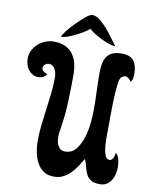

<svg xmlns="http://www.w3.org/2000/svg" viewBox="-93 -921 773 993"><g transform="rotate(10 293.5 -424.0)"><path d="M138 -683Q175 -683 200 -671Q225 -659 240 -638Q255 -617 261.5 -589Q268 -561 268 -528Q268 -458 265 -386.5Q262 -315 251 -246Q249 -236 247.5 -226.5Q246 -217 246 -207Q246 -195 247.5 -182Q249 -169 254.5 -158Q260 -147 269 -140Q278 -133 293 -133Q330 -133 351.5 -161Q373 -189 384.5 -227.5Q396 -266 399.5 -306.5Q403 -347 403 -373Q403 -421 401 -469.5Q399 -518 399 -566Q399 -591 403 -612.5Q407 -634 417.5 -650Q428 -666 447 -674.5Q466 -683 495 -683Q540 -683 558.5 -659Q577 -635 577 -593Q577 -581 575.5 -569.5Q574 -558 566 -547Q560 -555 552 -562.5Q544 -570 533 -570Q527 -570 522 -567Q517 -564 512 -560Q504 -552 500 -515Q496 -478 494.5 -433Q493 -388 493 -347.5Q493 -307 493 -292Q493 -281 492.5 -254.5Q492 -228 494 -200.5Q496 -173 503.5 -151.5Q511 -130 527 -130Q534 -130 539 -134.5Q544 -139 547 -145.5Q550 -152 551.5 -159.5Q553 -167 554 -172Q568 -161 572.5 -139.5Q577 -118 577 -101Q577 -83 573 -65Q569 -47 560 -32Q551 -17 536.5 -7.5Q522 2 501 2Q470 2 454 -7.5Q438 -17 429.5 -33Q421 -49 416 -70Q411 -91 402 -113Q389 -92 375.5 -71Q362 -50 345 -33Q328 -16 307 -5.5Q286 5 258 5Q225 5 203 -11Q181 -27 168.5 -51.5Q156 -76 150.5 -105.5Q145 -135 145 -162Q145 -204 150 -246.5Q155 -289 160.5 -331Q166 -373 171 -415.5Q176 -458 176 -500Q176 -509 174 -520.5Q172 -532 167 -542Q162 -552 154 -558.5Q146 -565 134 -565Q123 -565 113.5 -557.5Q104 -550 104 -538Q104 -527 115 -520.5Q126 -514 134 -510Q118 -488 90 -488Q73 -488 60 -495.5Q47 -503 38 -515Q29 -527 24.5 -542.5Q20 -558 20 -573Q20 -596 30 -616Q40 -636 56.5 -651Q73 -666 94.5 -674.5Q116 -683 138 -683ZM171 -714Q171 -722 188.5 -744.5Q206 -767 229.5 -791Q253 -815 276 -834Q299 -853 311 -853Q330 -853 351 -836.5Q372 -820 391.5 -797.5Q411 -775 427.5 -751.5Q444 -728 455 -714H454Q441 -714 420.5 -721Q400 -728 379 -738.5Q358 -749 340 -760.5Q322 -772 313 -781Q304 -772 285.5 -760.5Q267 -749 246 -738.5Q225 -728 205 -721Q185 -714 172 -714Z"/></g></svg>

Font: Gloria
Style: Regular
Weight: 400
Designer: Peter Wiegel
Foundry: Peter Wiegel
Version: Version 1.000